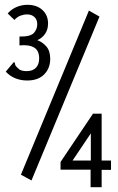

<svg xmlns="http://www.w3.org/2000/svg" viewBox="-20 -709 490 799"><path d="M93 -374Q66 -374 43 -383.5Q20 -393 4 -411L31 -443L38 -451L42 -447Q42 -439 46.5 -433.5Q51 -428 62 -419Q73 -413 91 -413Q116 -413 129.5 -427Q143 -441 143 -466Q143 -499 121.5 -511.5Q100 -524 61 -520V-557Q106 -556 120.5 -571.5Q135 -587 135 -608Q135 -628 123 -638.5Q111 -649 93 -649Q79 -649 65.5 -644Q52 -639 40 -626L12 -653Q29 -672 50.5 -680.5Q72 -689 94 -689Q133 -689 156.5 -667.5Q180 -646 180 -611Q180 -586 167.5 -568Q155 -550 135 -542Q157 -534 173 -515.5Q189 -497 189 -464Q189 -425 164 -399.5Q139 -374 93 -374ZM111 42 67 18 350 -665 394 -640ZM357 -3H232V-35L367 -236H403V-41H442V-2H403V70H357ZM358 -41V-154L282 -41Z"/></svg>

Font: Inconsolata SemiCondensed
Style: Regular
Weight: 400
Width: 4
Monospace: yes
Designer: Raph Levien, Cyreal, Brenton Simpson
Foundry: Raph Levien, Cyreal, Google
Version: Version 3.000; ttfautohint (v1.8.2.53-6de2)